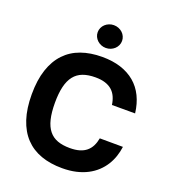

<svg xmlns="http://www.w3.org/2000/svg" viewBox="-167 -1076 1087 1212"><g transform="rotate(20 376.0 -470.5)"><path d="M50.4 -363.6Q50.4 -459.5 73.9 -529.8Q97.3 -600.1 141.2 -646.3Q185 -692.5 247.7 -714.8Q310.4 -737.2 389.2 -737.2Q459.2 -737.2 514.2 -719.5Q569.2 -701.7 609.2 -668Q649.1 -634.2 673.3 -584.9Q697.4 -535.5 704.9 -472.7H549.4Q545.1 -502.5 534.3 -526.5Q523.4 -550.4 504.8 -566.9Q486.2 -583.5 458.6 -592.3Q431.1 -601.2 392.8 -601.2Q343.8 -601.2 308.6 -587.9Q273.4 -574.6 250.7 -545.8Q228 -517 217.2 -472.1Q206.3 -427.2 206.3 -363.6Q206.3 -298.7 217.3 -253.4Q228.3 -208.1 251.1 -179.9Q273.8 -151.6 308.8 -138.8Q343.8 -126.1 391.7 -126.1Q429 -126.1 456.3 -134.2Q483.7 -142.4 502.5 -158.2Q521.3 -174 532.7 -196.7Q544 -219.5 549.4 -248.6L704.9 -247.9Q700.6 -214.5 689.8 -182.4Q679 -150.2 661 -121.6Q643.1 -93 617.4 -68.9Q591.6 -44.7 558.1 -27.2Q524.5 -9.6 482.4 0.2Q440.3 9.9 389.2 9.9Q309.7 9.9 246.8 -12.6Q183.9 -35.2 140.3 -81.3Q96.6 -127.5 73.5 -197.8Q50.4 -268.1 50.4 -363.6ZM389.2 -950.6Q406.2 -950.6 421.2 -944.6Q436.1 -938.6 447.3 -928.3Q458.5 -918 464.8 -903.9Q471.2 -889.9 471.2 -874.3Q471.2 -858.3 464.8 -844.5Q458.5 -830.6 447.3 -820.1Q436.1 -809.7 421.2 -803.6Q406.2 -797.6 389.2 -797.6Q372.5 -797.6 357.6 -803.6Q342.7 -809.7 331.5 -820.1Q320.3 -830.6 313.9 -844.5Q307.5 -858.3 307.5 -874.3Q307.5 -889.9 313.9 -903.9Q320.3 -918 331.5 -928.3Q342.7 -938.6 357.6 -944.6Q372.5 -950.6 389.2 -950.6Z"/></g></svg>

Font: Cannonade
Style: Bold
Weight: 700
Designer: Rasmus Andersson
Foundry: rsms
Version: Version 3.012;git-f93a4a705